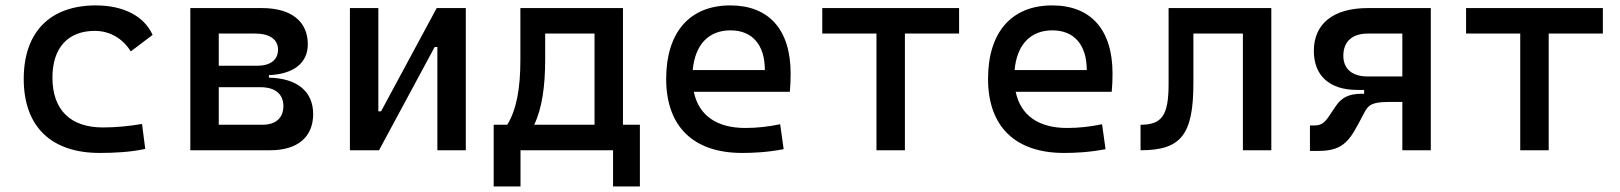

<svg xmlns="http://www.w3.org/2000/svg" viewBox="-20 -547 5899 699"><path d="M342.8 9.8C397 9.8 455.1 6.8 508.8 -4.9L497.1 -95.7C451.2 -87.9 402.8 -83 354.5 -83C236.8 -83 170.9 -146.5 170.9 -264.6C170.9 -373 227.5 -434.6 325.2 -434.6C379.4 -434.6 426.8 -407.2 456.1 -359.9L535.6 -419.9C504.9 -488.3 429.7 -527.3 329.1 -527.3C160.6 -527.3 66.4 -428.7 66.4 -259.8C66.4 -85.9 166.5 9.8 342.8 9.8Z M672.9 0H963.9C1063 0 1120.1 -47.9 1120.1 -131.8C1120.1 -214.4 1061.5 -262.2 959 -264.2V-273.4C1048.8 -277.3 1100.6 -317.4 1100.6 -385.7C1100.6 -469.7 1039.6 -517.6 933.6 -517.6H672.9ZM776.4 -92.8V-229.5H928.7C981.4 -229.5 1011.7 -204.6 1011.7 -161.1C1011.7 -117.7 983.9 -92.8 935.5 -92.8ZM776.4 -307.6V-424.8H909.2C961.9 -424.8 992.2 -403.3 992.2 -366.2C992.2 -329.1 964.4 -307.6 916 -307.6Z M1253.9 0H1359.9L1562.5 -376H1572.3V0H1675.8V-517.6H1569.8L1367.2 -141.6H1357.4V-517.6H1253.9Z M1777.3 131.8H1875V0H2211.9V131.8H2309.6V-92.8H2248V-517.6H1874.5V-329.1C1874.5 -225.6 1860.8 -148.4 1826.7 -92.8H1777.3ZM2144.5 -92.8H1924.8C1953.6 -153.3 1964.8 -232.4 1964.8 -332.5V-424.8H2144.5Z M2681.6 9.8C2720.7 9.8 2771.5 7.8 2833 -3.9L2820.3 -94.7C2777.3 -85.9 2736.3 -81.1 2693.4 -81.1C2589.4 -81.1 2523.9 -126.5 2505.9 -212.9H2855.5C2857.4 -233.4 2858.4 -254.9 2858.4 -279.3C2858.4 -440.4 2778.3 -527.3 2638.7 -527.3C2490.2 -527.3 2405.3 -428.7 2405.3 -259.8C2405.3 -85.9 2504.9 9.8 2681.6 9.8ZM2502 -292C2510.3 -384.3 2559.6 -436.5 2639.6 -436.5C2717.8 -436.5 2764.6 -384.8 2764.6 -292Z M3170.9 0H3274.4V-424.8H3471.7V-517.6H2973.6V-424.8H3170.9Z M3853.5 9.8C3892.6 9.8 3943.4 7.8 4004.9 -3.9L3992.2 -94.7C3949.2 -85.9 3908.2 -81.1 3865.2 -81.1C3761.2 -81.1 3695.8 -126.5 3677.7 -212.9H4027.3C4029.3 -233.4 4030.3 -254.9 4030.3 -279.3C4030.3 -440.4 3950.2 -527.3 3810.5 -527.3C3662.1 -527.3 3577.1 -428.7 3577.1 -259.8C3577.1 -85.9 3676.8 9.8 3853.5 9.8ZM3673.8 -292C3682.1 -384.3 3731.4 -436.5 3811.5 -436.5C3889.6 -436.5 3936.5 -384.8 3936.5 -292Z M4132.3 0C4279.8 0 4324.7 -56.2 4324.7 -244.6V-424.8H4504.9V0H4608.4V-517.6H4234.4V-241.2C4234.4 -127 4210.4 -92.8 4132.3 -92.8Z M4920.4 -219.7H4946.3V-205.6H4936.5C4888.7 -205.6 4863.3 -190.4 4842.8 -160.2L4818.4 -124C4803.2 -101.6 4791.5 -90.3 4765.1 -90.3H4749V2.4H4779.8C4862.8 2.4 4889.6 -28.8 4925.3 -96.2L4946.3 -135.7C4960.9 -163.1 4971.7 -175.8 5035.2 -175.8H5085.4V0H5189V-517.6H4959.5C4834.5 -517.6 4763.2 -460.9 4763.2 -361.8C4763.2 -271.5 4820.3 -219.7 4920.4 -219.7ZM5085.4 -268.6H4959.5C4902.8 -268.6 4870.6 -295.9 4870.6 -344.2C4870.6 -395.5 4902.8 -424.8 4959.5 -424.8H5085.4Z M5514.6 0H5618.2V-424.8H5815.4V-517.6H5317.4V-424.8H5514.6Z"/></svg>

Font: Cascadia Mono NF
Style: Regular
Weight: 400
Monospace: yes
Designer: Aaron Bell
Foundry: Saja Typeworks
Version: Version 2404.023